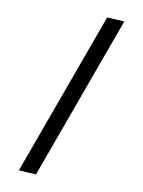

<svg xmlns="http://www.w3.org/2000/svg" viewBox="-251 -746 760 1018"><g transform="rotate(30 129.0 -237.5)"><path d="M84 244.1V-691.9L173.3 -718.8V217.8Z"/></g></svg>

Font: Vesper Libre Medium
Style: Regular
Weight: 500
Designer: Robert Keller & Kimya Gandhi
Foundry: Mota Italic
Version: Version 1.058